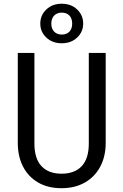

<svg xmlns="http://www.w3.org/2000/svg" viewBox="-20 -987 655 1019"><path d="M541 -706.2V-228.7Q541 -157.4 512.3 -103.1Q483.6 -48.7 430.8 -18.5Q377.9 11.8 306.7 11.8Q233.8 11.8 181.8 -18.7Q129.7 -49.2 102.1 -103.3Q74.4 -157.4 74.4 -228.7V-706.2H162.6V-225.6Q162.6 -145.1 200.3 -105.1Q237.9 -65.1 306.7 -65.1Q375.9 -65.1 413.6 -105.1Q451.3 -145.1 451.3 -225.6V-706.2ZM307.7 -967.2Q357.4 -967.2 389.5 -936.7Q421.5 -906.2 421.5 -861.5Q421.5 -817.9 389.5 -787.7Q357.4 -757.4 307.7 -757.4Q257.9 -757.4 225.9 -787.7Q193.8 -817.9 193.8 -861.5Q193.8 -906.2 225.9 -936.7Q257.9 -967.2 307.7 -967.2ZM307.7 -920Q282.6 -920 267.4 -904.4Q252.3 -888.7 252.3 -861.5Q252.3 -834.9 267.4 -819.2Q282.6 -803.6 307.7 -803.6Q333.8 -803.6 348.5 -819.2Q363.1 -834.9 363.1 -861.5Q363.1 -888.7 348.5 -904.4Q333.8 -920 307.7 -920Z"/></svg>

Font: FiraCode Nerd Font
Style: Regular
Weight: 400
Designer: Carrois Corporate, Edenspiekermann AG, Nikita Prokopov
Foundry: Carrois Corporate, Edenspiekermann AG, Nikita Prokopov
Version: Version 6.002;Nerd Fonts 2.2.2